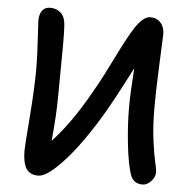

<svg xmlns="http://www.w3.org/2000/svg" viewBox="-52 -804 823 834"><g transform="rotate(5 359.5 -386.5)"><path d="M145 -21Q107.9 -21 92 -46.6Q76.2 -72.3 76.2 -124Q76.2 -142.6 86.2 -270.5Q96.2 -398.4 96.2 -483.9Q96.2 -536.1 91.6 -608.2Q86.9 -680.2 86.9 -690.9Q86.9 -719.2 98.6 -735.6Q110.4 -752 133.8 -752Q161.6 -752 180.4 -734.6Q199.2 -717.3 201.2 -680.2Q203.1 -647.5 203.1 -597.7Q203.1 -547.9 202.1 -479Q201.2 -410.2 201.2 -374Q201.2 -291.5 189.9 -176.8Q269 -261.2 346.2 -397.9Q368.7 -436.5 393.6 -484.6Q418.5 -532.7 435.5 -567.9Q452.6 -603 471.9 -639.2Q491.2 -675.3 506.3 -698Q521.5 -720.7 538.1 -734.9Q554.7 -749 570.8 -749Q598.6 -749 615.7 -730Q632.8 -710.9 632.8 -680.2Q632.8 -671.9 627.4 -554Q622.1 -436 622.1 -360.8Q622.1 -280.3 630.1 -219Q638.2 -157.7 646 -124.8Q653.8 -91.8 653.8 -80.1Q653.8 -59.1 636.5 -40.5Q619.1 -22 599.1 -22Q559.6 -22 545.9 -60.1Q530.8 -106.4 521.5 -190.2Q512.2 -273.9 512.2 -352.1Q512.2 -411.6 520 -522Q436 -358.4 396 -293.9Q355 -226.6 310.8 -167Q266.6 -107.4 220.2 -64.2Q173.8 -21 145 -21Z"/></g></svg>

Font: Shantell Sans Bouncy
Style: Regular
Weight: 500
Designer: Stephen Nixon, Anya Danilova, Shantell Martin
Foundry: Arrow Type
Version: Version 1.006;[9816181b4]